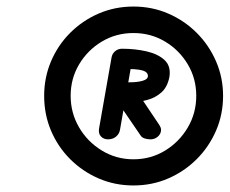

<svg xmlns="http://www.w3.org/2000/svg" viewBox="-20 -910 702 587"><path d="M310 -484Q297 -484 288.5 -493Q280 -502 283 -518L321 -734Q323 -746 332 -753.5Q341 -761 353 -761Q368 -761 378 -751.5Q388 -742 384 -726L347 -514Q345 -501 335 -492.5Q325 -484 310 -484ZM440 -484Q430 -484 421.5 -487Q413 -490 409 -497L329 -614L410 -613L467 -528Q476 -515 470 -502Q466 -494 458 -489Q450 -484 440 -484ZM347 -595 351 -658Q365 -658 383.5 -658.5Q402 -659 416 -663Q430 -667 432 -675Q434 -689 416 -694.5Q398 -700 352 -699L353 -761Q393 -761 428 -753Q463 -745 483 -726.5Q503 -708 498 -675Q492 -644 473.5 -627.5Q455 -611 430.5 -604.5Q406 -598 383.5 -596.5Q361 -595 347 -595ZM388 -343Q331 -343 281.5 -364.5Q232 -386 194.5 -423.5Q157 -461 136 -510.5Q115 -560 115 -617Q115 -673 136 -722.5Q157 -772 194.5 -809.5Q232 -847 281.5 -868.5Q331 -890 388 -890Q445 -890 494.5 -868.5Q544 -847 581.5 -809.5Q619 -772 640.5 -722.5Q662 -673 662 -617Q662 -560 640.5 -510.5Q619 -461 581.5 -423.5Q544 -386 494.5 -364.5Q445 -343 388 -343ZM388 -423Q441 -423 484.5 -449.5Q528 -476 554 -520Q580 -564 580 -617Q580 -670 554 -713.5Q528 -757 484.5 -783Q441 -809 388 -809Q335 -809 291.5 -783Q248 -757 222 -713.5Q196 -670 196 -617Q196 -565 221.5 -521Q247 -477 291 -450Q335 -423 388 -423Z"/></svg>

Font: Edu QLD Beginner SemiBold
Style: Regular
Weight: 600
Designer: Tina and Corey Anderson
Foundry: Google for Education
Version: Version 1.003